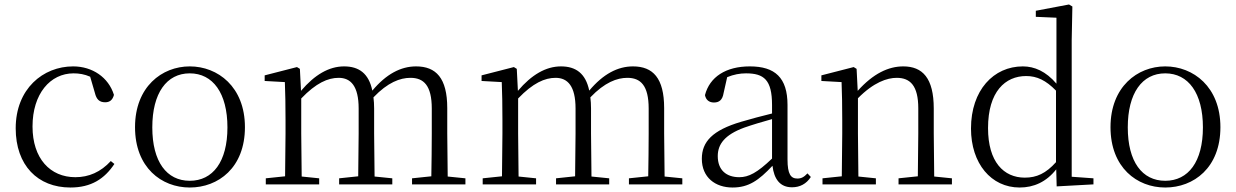

<svg xmlns="http://www.w3.org/2000/svg" viewBox="-20 -822 5511 856"><path d="M294 14C387 14 446 -25 490 -91L474 -104C429 -55 376 -32 316 -32C204 -32 125 -115 125 -258C125 -404 204 -495 308 -495C333 -495 357 -491 382 -480L403 -408C410 -379 423 -366 449 -366C469 -366 482 -376 488 -399C464 -477 392 -526 306 -526C172 -526 50 -426 50 -250C50 -85 148 14 294 14Z M826 14C953 14 1072 -74 1072 -255C1072 -435 951 -526 826 -526C702 -526 582 -435 582 -255C582 -75 700 14 826 14ZM826 -16C723 -16 659 -101 659 -254C659 -407 723 -495 826 -495C929 -495 994 -407 994 -254C994 -101 929 -16 826 -16Z M1901 0H2055V-27L1976 -35L1974 -227V-340C1974 -474 1924 -526 1835 -526C1767 -526 1702 -492 1640 -418C1624 -495 1580 -526 1514 -526C1447 -526 1383 -489 1322 -417L1317 -515L1304 -523L1160 -486V-461L1250 -456C1252 -406 1253 -354 1253 -286V-227L1251 -36L1165 -27V0H1403V-27L1325 -35L1323 -227V-383C1389 -452 1442 -475 1490 -475C1544 -475 1579 -438 1579 -338V-227L1577 -36L1492 -27V0H1729V-27L1650 -35L1648 -227V-338C1648 -356 1647 -373 1645 -388C1709 -455 1764 -475 1810 -475C1869 -475 1905 -441 1905 -338V-227C1905 -172 1904 -91 1903 -36L1817 -27V0Z M2868 0H3022V-27L2943 -35L2941 -227V-340C2941 -474 2891 -526 2802 -526C2734 -526 2669 -492 2607 -418C2591 -495 2547 -526 2481 -526C2414 -526 2350 -489 2289 -417L2284 -515L2271 -523L2127 -486V-461L2217 -456C2219 -406 2220 -354 2220 -286V-227L2218 -36L2132 -27V0H2370V-27L2292 -35L2290 -227V-383C2356 -452 2409 -475 2457 -475C2511 -475 2546 -438 2546 -338V-227L2544 -36L2459 -27V0H2696V-27L2617 -35L2615 -227V-338C2615 -356 2614 -373 2612 -388C2676 -455 2731 -475 2777 -475C2836 -475 2872 -441 2872 -338V-227C2872 -172 2871 -91 2870 -36L2784 -27V0Z M3511 13C3546 13 3575 -2 3595 -33L3580 -49C3564 -32 3552 -26 3535 -26C3506 -26 3491 -45 3491 -111V-354C3491 -476 3435 -526 3323 -526C3216 -526 3144 -479 3123 -398C3127 -377 3141 -365 3163 -365C3186 -365 3201 -376 3206 -407L3222 -478C3251 -490 3279 -495 3306 -495C3386 -495 3422 -466 3422 -354V-316C3377 -305 3328 -292 3284 -279C3156 -241 3109 -190 3109 -114C3109 -31 3169 14 3246 14C3318 14 3363 -18 3424 -83C3431 -23 3458 13 3511 13ZM3422 -115C3356 -52 3318 -32 3276 -32C3218 -32 3180 -64 3180 -126C3180 -179 3211 -221 3298 -253C3335 -266 3379 -279 3422 -291Z M4071 0H4224V-27L4145 -35L4143 -227V-338C4143 -474 4093 -526 4007 -526C3941 -526 3873 -494 3804 -417L3799 -515L3786 -523L3642 -486V-461L3732 -456C3734 -406 3735 -353 3735 -285V-227L3733 -36L3647 -27V0H3885V-27L3807 -35L3805 -227V-384C3875 -455 3935 -475 3978 -475C4038 -475 4074 -440 4074 -339V-227L4072 -36L3986 -27V0Z M4691 9 4855 0V-27L4758 -34V-643L4761 -793L4746 -802L4598 -774V-747L4690 -743V-449C4643 -504 4592 -526 4540 -526C4410 -526 4309 -420 4309 -249C4309 -93 4399 14 4526 14C4589 14 4645 -11 4689 -67ZM4688 -99C4643 -49 4602 -30 4549 -30C4455 -30 4385 -100 4385 -251C4385 -414 4462 -483 4555 -483C4603 -483 4643 -464 4688 -418Z M5175 14C5302 14 5421 -74 5421 -255C5421 -435 5300 -526 5175 -526C5051 -526 4931 -435 4931 -255C4931 -75 5049 14 5175 14ZM5175 -16C5072 -16 5008 -101 5008 -254C5008 -407 5072 -495 5175 -495C5278 -495 5343 -407 5343 -254C5343 -101 5278 -16 5175 -16Z"/></svg>

Font: Source Han Serif CN Light
Style: Regular
Weight: 300
Designer: Ryoko NISHIZUKA 西塚涼子 (kana & ideographs); Frank Grießhammer (Latin, Greek & Cyrillic); Wenlong ZHANG 张文龙 (bopomofo); San
Foundry: Adobe
Version: Version 2.003;hotconv 1.1.1;makeotfexe 2.6.0